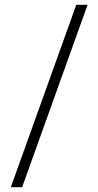

<svg xmlns="http://www.w3.org/2000/svg" viewBox="-20 -738 409 798"><path d="M25 40 297 -718H344L72 40Z"/></svg>

Font: Outfit ExtraLight
Style: Regular
Weight: 200
Designer: Rodrigo Fuenzalida
Foundry: fragTYPE
Version: Version 1.100; ttfautohint (v1.8.4.7-5d5b);gftools[0.9.27]